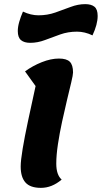

<svg xmlns="http://www.w3.org/2000/svg" viewBox="-20 -883 492 928"><path d="M178 25Q126 25 103 -1Q80 -27 80 -78Q80 -107 89.5 -164Q99 -221 115.5 -298.5Q132 -376 152 -467L101 -538Q138 -565 182 -582.5Q226 -600 265 -600Q302 -600 317.5 -584.5Q333 -569 333 -533Q333 -521 324.5 -485.5Q316 -450 304 -400Q292 -350 280 -294.5Q268 -239 260 -186Q252 -133 252 -92Q252 -38 278 -15Q231 25 178 25ZM126 -676Q97 -676 81.5 -689Q66 -702 66 -733Q66 -753 73 -777.5Q80 -802 91 -827Q129 -809 166 -809Q209 -809 247.5 -822.5Q286 -836 321.5 -849.5Q357 -863 392 -863Q421 -863 436.5 -850.5Q452 -838 452 -806Q452 -765 427 -712Q390 -730 352 -730Q309 -730 271 -716.5Q233 -703 197.5 -689.5Q162 -676 126 -676Z"/></svg>

Font: Lemonada SemiBold
Style: Regular
Weight: 600
Designer: Mohamed Gaber (Arabic), Eduardo Tunni (Latin)
Foundry: Kief Type Foundry
Version: Version 4.005; ttfautohint (v1.8.3)